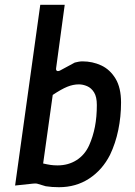

<svg xmlns="http://www.w3.org/2000/svg" viewBox="-20 -770 564 801"><path d="M226 11Q210 11 197.5 10Q185 9 171 7L134 -4Q127 -5 118 -4L43 4L148 -750H250L214 -485Q213 -477 217.5 -474.5Q222 -472 229 -475L292 -509Q300 -511 308 -512.5Q316 -514 324 -514Q366 -514 402.5 -497Q439 -480 462 -442Q485 -404 485 -342Q485 -284 473.5 -228Q462 -172 439 -124Q407 -61 352 -25Q297 11 226 11ZM220 -80Q265 -80 299.5 -102Q334 -124 352 -164Q368 -200 376 -241Q384 -282 384 -332Q384 -366 372.5 -384.5Q361 -403 343.5 -410.5Q326 -418 309 -418Q285 -418 260.5 -408Q236 -398 200 -374L160 -88Q177 -84 190.5 -82Q204 -80 220 -80Z"/></svg>

Font: Finlandica Medium
Style: Italic
Weight: 500
Italic angle: -8°
Designer: Niklas Ekholm, Juho Hiilivirta, Jaakko Suomalainen
Foundry: Helsinki Type Studio
Version: Version 1.063